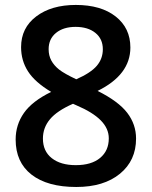

<svg xmlns="http://www.w3.org/2000/svg" viewBox="-20 -743 611 773"><path d="M285.2 -723.1Q386.7 -723.1 445.8 -676.5Q504.9 -629.9 504.9 -551.8Q504.9 -441.9 373 -377Q457 -335 492.4 -288.6Q527.8 -242.2 527.8 -185.1Q527.8 -96.7 462.9 -43.5Q397.9 9.8 287.1 9.8Q170.9 9.8 106.9 -40Q43 -89.8 43 -181.2Q43 -240.7 76.4 -288.3Q109.9 -335.9 186 -373Q120.6 -412.1 92.8 -455.6Q64.9 -499 64.9 -553.2Q64.9 -630.9 126 -677Q187 -723.1 285.2 -723.1ZM152.8 -185.1Q152.8 -134.3 188.5 -106.2Q224.1 -78.1 285.2 -78.1Q348.1 -78.1 383.1 -107.2Q418 -136.2 418 -186Q418 -225.6 385.7 -258.3Q353.5 -291 288.1 -318.8L273.9 -325.2Q209.5 -296.9 181.2 -262.9Q152.8 -229 152.8 -185.1ZM284.2 -634.8Q235.4 -634.8 205.6 -610.6Q175.8 -586.4 175.8 -544.9Q175.8 -519.5 186.5 -499.5Q197.3 -479.5 217.8 -463.1Q238.3 -446.8 287.1 -423.8Q345.7 -449.7 369.9 -478.3Q394 -506.8 394 -544.9Q394 -586.4 364 -610.6Q334 -634.8 284.2 -634.8Z"/></svg>

Font: f1_25842          
Style: Regular
Weight: 600
Foundry: Ascender Corporation
Version: Version 1.10